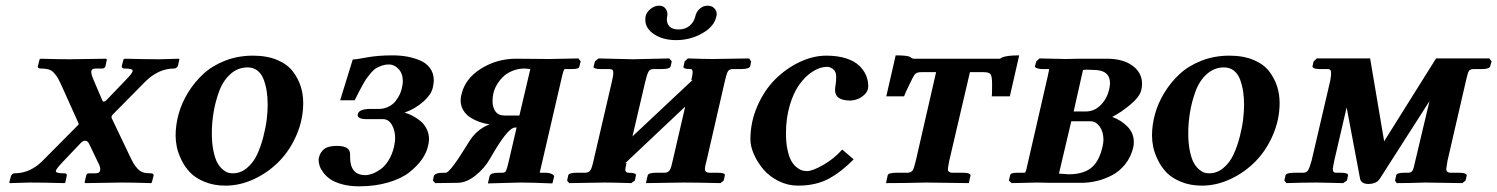

<svg xmlns="http://www.w3.org/2000/svg" viewBox="-20 -638 5225 670"><path d="M199.2 -73.2Q174.8 -47.4 174.8 -41Q174.8 -33.2 203.1 -33.2H207Q214.4 -31.7 212.9 -24.9L208 -1L204.1 1Q129.9 -1 83 -1L15.1 1L12.2 -1L18.1 -22.9Q19 -26.9 22.5 -30Q25.9 -33.2 30.8 -33.2Q86.4 -33.2 130.9 -79.1L251 -200.2Q255.9 -204.1 253.9 -208L196.8 -335Q187.5 -355.5 182.1 -365Q176.8 -374.5 168.2 -383.8Q159.7 -393.1 148.7 -396Q137.7 -398.9 121.1 -398.9Q117.2 -398.9 114.3 -400.9Q111.3 -402.8 111.8 -405.8L118.2 -431.2L122.1 -433.1Q183.1 -431.2 222.2 -431.2L350.1 -433.1L353 -431.2L348.1 -407.2Q345.2 -398.9 336.9 -398.9H314Q300.3 -398.9 298.8 -390.1Q296.9 -381.3 306.2 -359.9L336.9 -288.1Q340.3 -279.3 350.1 -287.1L418.9 -358.9Q442.9 -382.8 442.9 -391.1Q442.9 -398.9 416 -398.9H412.1Q404.8 -400.4 404.8 -407.2L411.1 -431.2L416 -433.1Q489.3 -431.2 536.1 -431.2L604 -433.1L606 -431.2L601.1 -409.2Q600.1 -405.3 596.2 -402.1Q592.3 -398.9 587.9 -398.9Q532.7 -398.9 486.8 -353L373 -237.8Q367.2 -231.9 370.1 -225.1L430.2 -99.1Q440.4 -77.6 445.3 -69.1Q450.2 -60.5 459.5 -50Q468.8 -39.6 479.5 -36.4Q490.2 -33.2 506.8 -33.2Q511.2 -33.2 513.9 -31Q516.6 -28.8 516.1 -25.9L509.8 -1L506.8 1Q445.8 -1 405.8 -1L278.8 1L274.9 -1L280.8 -24.9Q282.2 -33.2 291 -33.2H313Q327.1 -33.2 329.1 -42Q332.5 -53.2 321.8 -71.8L291 -136.2Q285.6 -147 276.9 -147Q268.6 -147 257.8 -134.8Z M719.2 -172.9Q719.2 -137.7 724.9 -111.1Q730.5 -84.5 738.3 -70.3Q746.1 -56.2 756.6 -47.1Q767.1 -38.1 775.4 -35.6Q783.7 -33.2 792 -33.2Q819.8 -33.2 842 -52Q864.3 -70.8 877.2 -98.6Q890.1 -126.5 898.9 -160.6Q907.7 -194.8 910.9 -222.4Q914.1 -250 914.1 -272Q914.1 -296.9 910.9 -318.4Q907.7 -339.8 900.4 -359.9Q893.1 -379.9 878.7 -391.4Q864.3 -402.8 844.2 -402.8Q810.1 -402.8 784.2 -379.6Q758.3 -356.4 744.9 -319.8Q731.4 -283.2 725.3 -246.1Q719.2 -209 719.2 -172.9ZM592.8 -165Q592.8 -201.7 603.3 -240Q613.8 -278.3 636.2 -314.9Q658.7 -351.6 689.7 -380.1Q720.7 -408.7 765.6 -426.3Q810.5 -443.8 862.8 -443.8Q912.1 -443.8 948 -428.5Q983.9 -413.1 1002.7 -387.7Q1021.5 -362.3 1029.8 -335.2Q1038.1 -308.1 1038.1 -278.8Q1038.1 -221.2 1014.9 -167.2Q991.7 -113.3 954.1 -75Q916.5 -36.6 867.2 -13.4Q817.9 9.8 767.1 9.8Q726.6 9.8 694.3 -3.4Q662.1 -16.6 643.6 -35.9Q625 -55.2 613 -80.1Q601.1 -105 596.9 -125.7Q592.8 -146.5 592.8 -165Z M1092.8 -87.9Q1097.7 -107.9 1111.8 -118.4Q1126 -128.9 1155.8 -128.9Q1201.7 -128.9 1201.7 -100.1V-97.2V-89.8Q1201.7 -26.9 1254.9 -26.9Q1265.6 -26.9 1279.1 -31.7Q1292.5 -36.6 1307.6 -47.1Q1322.8 -57.6 1335.7 -78.1Q1348.6 -98.6 1355 -126Q1358.9 -145.5 1358.9 -155.8Q1358.9 -183.1 1347.4 -202.6Q1335.9 -222.2 1316.9 -222.2H1260.7Q1228 -222.2 1228 -236.8Q1228 -239.3 1229 -240.2Q1230.5 -249 1242.2 -253.4Q1253.9 -257.8 1269 -257.8H1300.8Q1320.3 -257.8 1336.2 -265.9Q1352.1 -273.9 1361.3 -286.4Q1370.6 -298.8 1375.7 -310.3Q1380.9 -321.8 1382.8 -333Q1385.7 -343.3 1385.7 -355Q1385.7 -381.3 1370.8 -397.2Q1356 -413.1 1336.9 -413.1Q1324.7 -413.1 1313.2 -409.2Q1301.8 -405.3 1293.2 -400.4Q1284.7 -395.5 1275.1 -384.3Q1265.6 -373 1260 -365.5Q1254.4 -357.9 1245.1 -340.8L1231.9 -316.4L1217.8 -288.1H1167L1210.9 -430.2Q1220.2 -430.2 1259.3 -437.5Q1298.3 -444.8 1349.6 -444.8Q1376 -444.8 1399.7 -440.7Q1423.3 -436.5 1445.6 -427.2Q1467.8 -418 1480.7 -400.1Q1493.7 -382.3 1493.7 -357.9Q1493.7 -347.2 1490.7 -334Q1485.8 -308.6 1456.8 -283Q1427.7 -257.3 1391.6 -245.1Q1405.3 -241.2 1418.7 -234.4Q1432.1 -227.5 1446 -216.6Q1460 -205.6 1468.5 -188.7Q1477.1 -171.9 1477.1 -151.9Q1477.1 -143.6 1473.6 -127.9Q1468.3 -105 1452.4 -82Q1436.5 -59.1 1408.9 -37.1Q1381.3 -15.1 1335.4 -1.5Q1289.6 12.2 1232.9 12.2Q1200.2 12.2 1174.3 5.1Q1148.4 -2 1133.3 -12.2Q1118.2 -22.5 1108.4 -35.6Q1098.6 -48.8 1095.2 -59.8Q1091.8 -70.8 1091.8 -80.1Q1091.8 -81.5 1092.3 -84.2Q1092.8 -86.9 1092.8 -87.9Z M1792.5 -234.9 1830.6 -397Q1814.9 -398.9 1811.5 -398.9Q1787.1 -398.9 1766.6 -390.1Q1746.1 -381.3 1733.2 -367.7Q1720.2 -354 1712.4 -339.8Q1704.6 -325.7 1701.7 -312Q1698.7 -298.8 1698.7 -286.1Q1698.7 -263.2 1709 -249Q1719.2 -234.9 1740.7 -234.9ZM1614.7 -140.1Q1642.1 -186.5 1688.5 -204.1Q1670.4 -206.5 1653.6 -212.4Q1636.7 -218.3 1621.3 -228Q1606 -237.8 1596.7 -253.4Q1587.4 -269 1587.4 -288.1Q1587.4 -297.9 1590.3 -308.1Q1602.5 -363.3 1658.2 -398.2Q1713.9 -433.1 1780.3 -433.1L1897.5 -432.1Q1912.1 -432.1 1948.5 -433.1Q1984.9 -434.1 1998.5 -434.1L2006.3 -423.8L2001.5 -404.8Q2000 -397 1975.6 -397H1950.7Q1947.3 -397 1941.4 -372.1L1873.5 -79.1L1863.3 -35.2H1884.3Q1895 -35.2 1902.3 -32.2Q1909.7 -29.3 1911.9 -26.4Q1914.1 -23.4 1913.6 -22L1907.7 2Q1832.5 -1 1796.4 -1L1682.6 2L1688.5 -23.9Q1691.9 -35.2 1719.7 -35.2H1733.4Q1742.7 -35.2 1746.1 -42.5Q1749.5 -49.8 1756.3 -79.1L1782.7 -192.9H1777.3Q1751.5 -192.9 1690.4 -85Q1671.4 -51.3 1639.4 -25.6Q1607.4 0 1575.7 0L1498.5 1L1490.7 -7.8L1493.7 -22.9Q1497.1 -35.2 1528.3 -35.2H1535.6Q1550.8 -35.2 1614.7 -140.1Z M2189 -431.2 2315.9 -434.1 2324.2 -423.8 2320.3 -407.2Q2318.8 -397 2290 -397H2260.3Q2248.5 -397 2243.2 -388.2Q2237.8 -379.4 2231 -350.1L2187 -162.1L2397.9 -359.9L2392.1 -357.9Q2397 -376.5 2397 -386.2Q2397 -397 2390.1 -397Q2362.3 -397 2365.2 -405.8L2369.1 -423.8L2380.4 -434.1Q2438.5 -432.1 2466.3 -432.1L2594.2 -434.1L2601.1 -423.8L2598.1 -407.2Q2594.7 -397 2566.9 -397H2537.1Q2524.9 -397 2520 -388.7Q2515.1 -380.9 2508.3 -350.1L2446.3 -80.1Q2439.9 -57.1 2439.9 -48.8Q2439.9 -42 2443.1 -39.1Q2446.3 -36.1 2454.1 -35.2H2483.9Q2512.2 -35.2 2509.3 -25.9L2505.4 -7.8L2494.1 1Q2411.1 -1 2367.2 -1L2233.9 1L2240.2 -25.9Q2242.7 -35.2 2269 -35.2H2299.3Q2312 -35.6 2317.4 -44.7Q2322.8 -53.7 2328.1 -80.1L2371.1 -266.1L2161.1 -67.9L2166 -69.8V-67.9Q2162.1 -50.3 2162.1 -45.9Q2162.1 -35.2 2173.3 -35.2Q2187.5 -35.2 2193.8 -32.7Q2200.2 -30.3 2199.2 -25.9L2195.3 -7.8L2183.1 1Q2120.1 -1 2089.4 -1L1966.3 1L1959 -7.8L1962.9 -25.9Q1964.4 -35.2 1993.2 -35.2H2022Q2035.2 -35.6 2040.5 -44.2Q2045.9 -52.7 2051.3 -78.1L2114.3 -349.1Q2120.1 -373 2120.1 -383.8Q2120.1 -391.6 2116.9 -394.3Q2113.8 -397 2106 -397H2077.1Q2049.8 -397 2051.3 -405.8L2056.2 -423.8L2068.4 -434.1ZM2480 -582Q2473.6 -546.4 2431.4 -522.2Q2389.2 -498 2339.4 -498Q2293.9 -498 2262.9 -518.3Q2231.9 -538.6 2231.9 -568.8Q2231.9 -577.1 2232.9 -581.1Q2235.8 -595.2 2250 -606.7Q2264.2 -618.2 2279.3 -618.2Q2294.9 -618.2 2302 -608.6Q2309.1 -599.1 2309.1 -586.9Q2309.1 -585.4 2308.6 -583.3Q2308.1 -581.1 2308.1 -580.1Q2307.1 -577.1 2307.1 -569.8Q2307.1 -554.7 2317.1 -544.9Q2327.1 -535.2 2348.1 -535.2Q2371.1 -535.2 2386.2 -547.9Q2401.4 -560.5 2406.2 -580.1Q2409.2 -596.2 2421.4 -607.2Q2433.6 -618.2 2449.2 -618.2Q2463.4 -618.2 2472.2 -609.6Q2481 -601.1 2481 -588.9Q2481 -584 2480 -582Z M2764.6 9.8Q2729 9.8 2696.8 -6.3Q2664.6 -22.5 2643.8 -47.1Q2623 -71.8 2610.8 -99.6Q2598.6 -127.4 2598.6 -151.9Q2598.6 -211.9 2622.6 -267.1Q2646.5 -322.3 2684.3 -360.4Q2722.2 -398.4 2769.5 -421.1Q2816.9 -443.8 2863.8 -443.8Q2903.3 -443.8 2932.6 -434.3Q2961.9 -424.8 2978.3 -408.9Q2994.6 -393.1 3002.2 -375Q3009.8 -356.9 3009.8 -336.9Q3009.8 -319.8 2996.8 -307.9Q2983.9 -295.9 2970.7 -291.5Q2957.5 -287.1 2947.8 -287.1Q2894 -287.1 2894 -323.2Q2894 -331.5 2896 -342.8Q2897.9 -354 2897.9 -370.1Q2897.9 -388.7 2887.2 -396.7Q2876.5 -404.8 2866.7 -404.8Q2841.8 -404.8 2816.4 -388.7Q2791 -372.6 2770 -343.8Q2749 -314.9 2735.8 -270Q2722.7 -225.1 2722.7 -172.9Q2722.7 -140.1 2728 -115.5Q2733.4 -90.8 2741 -77.1Q2748.5 -63.5 2759 -54.9Q2769.5 -46.4 2778.3 -43.7Q2787.1 -41 2795.9 -41Q2815.4 -41 2853.3 -62.7Q2891.1 -84.5 2918.9 -116.2L2959 -82Q2916 -38.1 2871.6 -14.2Q2827.1 9.8 2764.6 9.8Z M3292.5 -77.1Q3287.6 -51.8 3287.6 -46.9Q3287.6 -36.6 3301.8 -35.2H3341.8Q3355 -35.2 3361.3 -32.2Q3367.7 -29.3 3366.7 -24.9L3360.8 1L3211.9 -1Q3133.8 1 3071.8 1L3077.6 -25.9Q3079.1 -35.2 3107.9 -35.2H3147.5Q3159.7 -36.1 3165 -43.5Q3169.4 -50.3 3175.8 -77.1L3246.6 -386.2H3193.8Q3179.2 -386.2 3172.9 -378.9Q3166.5 -371.6 3151.9 -339.8Q3139.2 -314.5 3134.8 -301.8H3072.8L3105.5 -444.8Q3147 -444.8 3156.7 -439Q3162.6 -433.1 3169.9 -433.1H3466.8Q3469.2 -433.1 3470.5 -433.6Q3471.7 -434.1 3472.2 -434.6Q3472.7 -435.1 3474.1 -436Q3475.6 -437 3477.5 -438Q3495.6 -444.8 3536.6 -444.8L3503.9 -301.8H3440.9Q3441.9 -311.5 3441.9 -330.1V-346.2Q3441.9 -371.1 3436.8 -378.7Q3431.6 -386.2 3412.6 -386.2H3364.7Z M3726.6 -249H3768.6Q3798.8 -249 3820.8 -271.2Q3842.8 -293.5 3850.1 -324.2Q3853.5 -339.8 3853.5 -347.2Q3853.5 -394 3796.4 -394Q3789.6 -394 3781.7 -394.5Q3773.9 -395 3772.5 -395Q3770.5 -395 3766.1 -394.5Q3761.7 -394 3759.3 -394ZM3718.3 -214.8 3675.3 -32.2Q3705.6 -29.8 3709.5 -29.8Q3758.3 -29.8 3786.6 -51.3Q3814.9 -72.8 3827.1 -125Q3830.6 -140.6 3830.6 -149.9Q3830.6 -178.2 3817.4 -196.5Q3804.2 -214.8 3785.2 -214.8ZM3510.3 1 3500.5 -7.8 3505.4 -27.8Q3506.8 -35.2 3531.2 -35.2H3556.2Q3560.1 -37.1 3563.5 -55.2L3636.2 -372.1L3640.1 -390.6Q3641.1 -394 3640.1 -397H3616.2Q3610.4 -397 3604.2 -398.4Q3598.1 -399.9 3594.5 -402.1Q3590.8 -404.3 3591.3 -405.8L3596.2 -423.8L3607.4 -434.1L3699.2 -432.1Q3706.5 -432.1 3722.2 -432.6Q3737.8 -433.1 3745.1 -433.1H3842.3Q3898.9 -433.1 3932.1 -408.7Q3965.3 -384.3 3965.3 -345.2Q3965.3 -335 3962.4 -323.2Q3957 -300.3 3924.8 -273.2Q3892.6 -246.1 3861.3 -230Q3894 -217.8 3915.3 -195.3Q3936.5 -172.9 3936.5 -143.1Q3936.5 -129.9 3934.6 -124Q3926.8 -90.3 3906.7 -65.2Q3886.7 -40 3860.4 -26.4Q3834 -12.7 3806.9 -6.3Q3779.8 0 3752.4 0H3646.5L3599.1 -1Q3586.4 -0.5 3554.7 0Q3522.9 0.5 3510.3 1Z M4126.5 -172.9Q4126.5 -137.7 4132.1 -111.1Q4137.7 -84.5 4145.5 -70.3Q4153.3 -56.2 4163.8 -47.1Q4174.3 -38.1 4182.6 -35.6Q4190.9 -33.2 4199.2 -33.2Q4227.1 -33.2 4249.3 -52Q4271.5 -70.8 4284.4 -98.6Q4297.4 -126.5 4306.2 -160.6Q4314.9 -194.8 4318.1 -222.4Q4321.3 -250 4321.3 -272Q4321.3 -296.9 4318.1 -318.4Q4314.9 -339.8 4307.6 -359.9Q4300.3 -379.9 4285.9 -391.4Q4271.5 -402.8 4251.5 -402.8Q4217.3 -402.8 4191.4 -379.6Q4165.5 -356.4 4152.1 -319.8Q4138.7 -283.2 4132.6 -246.1Q4126.5 -209 4126.5 -172.9ZM4000 -165Q4000 -201.7 4010.5 -240Q4021 -278.3 4043.5 -314.9Q4065.9 -351.6 4096.9 -380.1Q4127.9 -408.7 4172.9 -426.3Q4217.8 -443.8 4270 -443.8Q4319.3 -443.8 4355.2 -428.5Q4391.1 -413.1 4409.9 -387.7Q4428.7 -362.3 4437 -335.2Q4445.3 -308.1 4445.3 -278.8Q4445.3 -221.2 4422.1 -167.2Q4398.9 -113.3 4361.3 -75Q4323.7 -36.6 4274.4 -13.4Q4225.1 9.8 4174.3 9.8Q4133.8 9.8 4101.6 -3.4Q4069.3 -16.6 4050.8 -35.9Q4032.2 -55.2 4020.3 -80.1Q4008.3 -105 4004.2 -125.7Q4000 -146.5 4000 -165Z M4575.2 -434.1H4761.2L4810.1 -145L4991.2 -434.1H5177.2L5185.1 -423.8L5180.2 -407.2Q5178.2 -397 5150.9 -397H5123Q5110.4 -397 5106 -390.4Q5101.6 -383.8 5096.2 -358.9L5031.2 -77.1Q5026.9 -49.8 5026.9 -48.8Q5026.9 -35.2 5042 -35.2H5072.3Q5085.9 -35.2 5092.5 -32.2Q5099.1 -29.3 5098.1 -24.9L5094.2 -7.8L5083 1L4953.1 -1Q4897.5 1 4854 1L4848.1 -7.8L4852.1 -25.9Q4853.5 -35.2 4880.9 -35.2H4894Q4904.8 -35.2 4909.2 -43Q4913.6 -50.8 4918.9 -77.1L4968.3 -285.2L4794.9 -14.2Q4783.2 3.9 4754.9 3.9Q4730.5 3.9 4726.1 -14.2L4679.2 -263.2L4636.2 -78.1Q4630.9 -52.2 4630.9 -47.9Q4630.9 -35.2 4642.1 -35.2H4659.2Q4685.5 -35.2 4684.1 -25.9L4680.2 -7.8L4667 1L4576.2 -1Q4528.8 -1 4469.2 1L4461.9 -7.8L4465.8 -25.9Q4468.3 -35.2 4497.1 -35.2H4526.9Q4538.6 -35.2 4544.2 -43.2Q4549.8 -51.3 4557.1 -78.1L4622.1 -356.9Q4625 -374 4625 -381.8Q4625 -390.6 4622.3 -393.8Q4619.6 -397 4613.3 -397H4584Q4571.8 -397 4565.4 -399.9Q4559.1 -402.8 4560.1 -407.2L4564 -423.8Z"/></svg>

Font: Linux Libertine G
Style: Semibold Italic
Weight: 600
Italic angle: -11.5°
Designer: Philipp H. Poll
Foundry: Philipp H. Poll
Version: Version 5.1.1